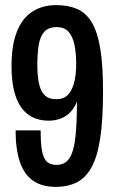

<svg xmlns="http://www.w3.org/2000/svg" viewBox="-20 -719 447 751"><path d="M198 12Q144 12 109 -12.5Q74 -37 57.5 -86.5Q41 -136 41 -209H139Q139 -161 144 -131Q149 -101 162.5 -87.5Q176 -74 201 -74Q235 -74 252 -101Q269 -128 275 -183Q281 -238 281 -322Q271 -296 254 -279Q237 -262 215.5 -254.5Q194 -247 171 -247Q122 -247 89.5 -271.5Q57 -296 41 -343.5Q25 -391 25 -459Q25 -542 46 -595Q67 -648 106.5 -673.5Q146 -699 199 -699Q246 -699 280.5 -684.5Q315 -670 338 -633Q361 -596 372 -530Q383 -464 383 -362Q383 -251 372 -178.5Q361 -106 338 -64.5Q315 -23 280 -5.5Q245 12 198 12ZM200 -331Q229 -331 245.5 -348Q262 -365 270 -396Q278 -427 278 -469Q278 -513 271 -545Q264 -577 248 -595Q232 -613 201 -613Q170 -613 153.5 -595Q137 -577 131.5 -543.5Q126 -510 126 -465Q126 -425 132 -394.5Q138 -364 154 -347.5Q170 -331 200 -331Z"/></svg>

Font: Archivo SemiBold ExtraCondensed
Style: Regular
Weight: 600
Width: 2
Version: Version 2.001